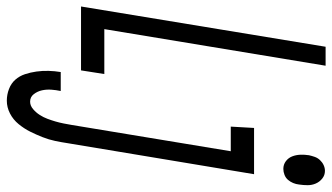

<svg xmlns="http://www.w3.org/2000/svg" viewBox="-250 -544 998 577"><g transform="rotate(90 249.5 -256.0)"><path d="M-19 0 102 -735H159L49 -70H184L173 0ZM469 -608Q456 -608 446 -615.5Q436 -623 431.5 -634.5Q427 -646 426.5 -659Q426 -672 428 -685Q430 -694 433 -702.5Q436 -711 442.5 -718Q449 -725 457.5 -729Q466 -733 475 -733Q488 -733 498 -725Q508 -717 513 -705.5Q518 -694 518 -681Q518 -668 516 -655Q515 -646 511.5 -637.5Q508 -629 502 -622Q496 -615 487 -611.5Q478 -608 469 -608ZM264 223Q246 223 229 216.5Q212 210 201 197.5Q190 185 184.5 168.5Q179 152 176.5 134Q174 116 174.5 97.5Q175 79 178 61H235Q232 75 231 89.5Q230 104 233 117.5Q236 131 244.5 142Q253 153 267 153Q279 153 289.5 144Q300 135 307 124Q314 113 318.5 101Q323 89 326.5 77Q330 65 332.5 52.5Q335 40 337 28L416 -450H342L346 -520H485L392 39Q389 59 385 78Q381 97 373.5 116Q366 135 357 153Q348 171 334.5 187.5Q321 204 302.5 213.5Q284 223 264 223Z"/></g></svg>

Font: Iosevka Curly
Style: Italic
Weight: 400
Italic angle: -9°
Monospace: yes
Designer: Belleve Invis
Foundry: Belleve Invis
Version: Version 22.1.2; ttfautohint (v1.8.4)